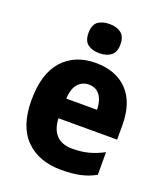

<svg xmlns="http://www.w3.org/2000/svg" viewBox="-142 -865 838 972"><g transform="rotate(20 277.0 -379.0)"><path d="M283 -559Q392 -559 454 -494.5Q516 -430 516 -309V-231H200Q202 -173 231.5 -141.5Q261 -110 318 -110Q365 -110 404 -120Q443 -130 485 -152V-30Q447 -9 404 0.5Q361 10 302 10Q180 10 110 -60.5Q40 -131 40 -271Q40 -414 105.5 -486.5Q171 -559 283 -559ZM287 -444Q252 -444 229 -418.5Q206 -393 203 -338H369Q368 -386 347.5 -415Q327 -444 287 -444ZM281 -768Q319 -768 343 -750Q367 -732 367 -689Q367 -646 342.5 -628.5Q318 -611 281 -611Q243 -611 219 -628.5Q195 -646 195 -689Q195 -733 218.5 -750.5Q242 -768 281 -768Z"/></g></svg>

Font: Noto Sans Devanagari SemiCondensed ExtraBold
Style: Regular
Weight: 800
Width: 4
Designer: Jelle Bosma - Monotype Design Team
Foundry: Monotype Imaging Inc.
Version: Version 2.004; ttfautohint (v1.8.4.7-5d5b)